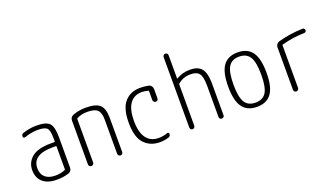

<svg xmlns="http://www.w3.org/2000/svg" viewBox="-65 -1266 3130 1791"><g transform="rotate(-20 1500.0 -370.0)"><path d="M328.1 -288.1Q126 -288.1 126 -152.3Q126 -94.7 161.6 -63Q197.3 -31.2 261.7 -31.2Q316.4 -31.2 359.4 -49.8Q364.3 -51.8 364.3 -56.6V-283.2Q364.3 -288.1 359.4 -288.1ZM261.7 9.8Q172.9 9.8 124 -32.7Q75.2 -75.2 75.2 -151.9Q75.2 -228.5 133.8 -278.3Q192.4 -328.1 328.1 -328.1H359.4Q364.3 -328.1 364.3 -332V-365.2Q364.3 -441.4 342.8 -464.8Q321.3 -488.3 252 -488.3Q186.5 -488.3 118.2 -463.9Q110.4 -461.9 104 -465.8Q97.7 -469.7 97.7 -477.5Q97.7 -502 118.2 -507.8Q186.5 -530.3 252 -530.3Q348.6 -530.3 381.8 -495.6Q415 -460.9 415 -355.5V-56.6Q415 -18.6 381.8 -7.8Q331.1 9.8 261.7 9.8Z M582 -25.4V-458Q582 -495.1 615.2 -507.8Q675.8 -530.3 742.2 -530.3Q842.8 -530.3 882.3 -493.2Q921.9 -456.1 921.9 -365.2V-25.4Q921.9 -14.6 915 -7.3Q908.2 0 898.4 0Q887.7 0 879.9 -7.3Q872.1 -14.6 872.1 -25.4V-365.2Q872.1 -433.6 843.8 -460.9Q815.4 -488.3 742.2 -488.3Q682.6 -488.3 637.7 -463.9Q633.8 -460.9 633.8 -456.1V-25.4Q633.8 -15.6 626.5 -7.8Q619.1 0 607.9 0Q596.7 0 589.4 -7.3Q582 -14.6 582 -25.4Z M1286.1 9.8Q1190.4 9.8 1131.3 -53.2Q1072.3 -116.2 1072.3 -259.8Q1072.3 -402.3 1129.4 -466.3Q1186.5 -530.3 1282.2 -530.3Q1328.1 -530.3 1369.1 -521.5Q1383.8 -517.6 1393.1 -504.4Q1402.3 -491.2 1402.3 -474.6V-382.8Q1402.3 -372.1 1395 -365.2Q1387.7 -358.4 1377.9 -358.4Q1367.2 -358.4 1359.4 -365.7Q1351.6 -373 1351.6 -382.8V-472.7Q1351.6 -477.5 1347.7 -478.5Q1317.4 -487.3 1284.2 -488.3Q1207 -488.3 1165.5 -430.7Q1124 -373 1124 -259.8Q1124 -145.5 1166.5 -88.4Q1209 -31.2 1288.1 -31.2Q1333 -31.2 1375 -46.9Q1381.8 -49.8 1388.2 -45.9Q1394.5 -42 1394.5 -34.2Q1394.5 -10.7 1374 -3.9Q1332 9.8 1286.1 9.8Z M1587.9 -26.4V-723.6Q1587.9 -734.4 1595.2 -742.2Q1602.5 -750 1612.8 -750Q1623 -750 1630.4 -742.7Q1637.7 -735.4 1637.7 -723.6V-495.1Q1637.7 -491.2 1641.6 -493.2Q1700.2 -530.3 1778.3 -530.3Q1857.4 -530.3 1892.6 -485.8Q1927.7 -441.4 1927.7 -339.8V-24.4Q1927.7 -14.6 1920.9 -7.3Q1914.1 0 1902.8 0Q1891.6 0 1884.8 -6.8Q1877.9 -13.7 1877.9 -24.4V-330.1Q1877.9 -423.8 1853.5 -456.1Q1829.1 -488.3 1767.6 -488.3Q1693.4 -488.3 1641.6 -442.4Q1637.7 -438.5 1637.7 -433.6V-26.4Q1637.7 -15.6 1630.4 -7.8Q1623 0 1612.8 0Q1602.5 0 1595.2 -7.3Q1587.9 -14.6 1587.9 -26.4Z M2355.5 -436Q2323.2 -488.3 2250 -488.3Q2176.8 -488.3 2144.5 -436Q2112.3 -383.8 2112.3 -259.8Q2112.3 -135.7 2144.5 -84Q2176.8 -32.2 2250 -32.2Q2323.2 -32.2 2355.5 -84Q2387.7 -135.7 2387.7 -259.8Q2387.7 -383.8 2355.5 -436ZM2393.6 -54.7Q2346.7 9.8 2250 9.8Q2153.3 9.8 2106.4 -54.7Q2059.6 -119.1 2059.6 -260.3Q2059.6 -401.4 2106.4 -465.8Q2153.3 -530.3 2250 -530.3Q2346.7 -530.3 2393.6 -465.8Q2440.4 -401.4 2440.4 -260.3Q2440.4 -119.1 2393.6 -54.7Z M2642.6 0Q2631.8 0 2624.5 -7.8Q2617.2 -15.6 2617.2 -26.4V-448.2Q2617.2 -463.9 2627 -476.6Q2636.7 -489.3 2652.3 -494.1Q2772.5 -527.3 2896.5 -530.3Q2905.3 -530.3 2911.6 -523.9Q2918 -517.6 2918 -508.8Q2918 -500 2912.1 -493.7Q2906.2 -487.3 2897.5 -487.3Q2778.3 -484.4 2671.9 -454.1Q2668 -453.1 2668 -448.2V-26.4Q2668 -15.6 2660.2 -7.8Q2652.3 0 2642.6 0Z"/></g></svg>

Font: Rounded-L Mgen+ 1mn light
Style: Regular
Weight: 200
Designer: [Source Han Sans]
Ryoko NISHIZUKA  (kana & ideographs); Paul D. Hunt (Latin, Greek & Cyrillic); Wenlong ZHANG  (bopomofo
Version: Version 1.059.20150602